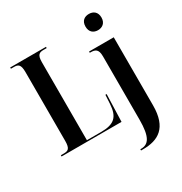

<svg xmlns="http://www.w3.org/2000/svg" viewBox="-223 -928 1267 1334"><g transform="rotate(-30 410.5 -261.5)"><path d="M681 -633C715 -633 745 -653 745 -698C745 -744 715 -763 681 -763C646 -763 617 -744 617 -698C617 -653 646 -633 681 -633ZM22 0H503L510 -219H500L496 -148C490 -47 450 -10 346 -10H231V-636C231 -695 250 -704 284 -704H309V-714H22V-704H46C80 -704 98 -695 98 -633V-81C98 -19 80 -10 46 -10H22ZM521 240H538C660 240 750 190 750 10V-536H552V-526H557C596 -526 619 -517 619 -458V49C619 188 587 230 527 230H521Z"/></g></svg>

Font: Noto Serif Display ExtraCondensed
Style: Bold
Weight: 700
Width: 2
Designer: Monotype Design Team
Foundry: Monotype Imaging Inc.
Version: Version 2.009